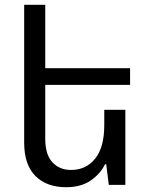

<svg xmlns="http://www.w3.org/2000/svg" viewBox="-20 -780 637 810"><path d="M508.8 -316.9V0H439L428.2 -86.9H422.9Q403.8 -46.9 362.8 -18.6Q321.8 9.8 258.8 9.8Q176.8 9.8 129.4 -37.6Q82 -85 82 -178.2V-759.8H170.9V-492.2H528.8V-421.9H170.9V-194.8Q170.9 -127.9 200.9 -95.5Q231 -63 279.8 -63Q342.8 -63 381.3 -110.6Q419.9 -158.2 419.9 -252V-316.9Z"/></svg>

Font: Kurinto Seri
Style: Regular
Weight: 400
Designer: Kurinto was developed by Clint Goss from a range of fonts that are compatible with the SIL Open Font License Version 1.1
Foundry: Clinton F. Goss
Version: Version 2.196; July 25, 2020